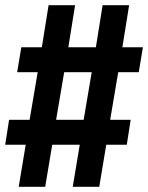

<svg xmlns="http://www.w3.org/2000/svg" viewBox="-30 -737 570 739"><path d="M42 -18 69 -180H-10L5 -276H84L115 -459H36L52 -555H131L157 -717H259L233 -555H339L365 -717H467L441 -555H520L504 -459H425L394 -276H473L458 -180H379L352 -18H250L277 -180H171L144 -18ZM186 -276H292L323 -459H217Z"/></svg>

Font: Iosevka
Style: Bold Italic
Weight: 700
Italic angle: -9°
Monospace: yes
Designer: Belleve Invis
Foundry: Belleve Invis
Version: Version 32.5.0; ttfautohint (v1.8.4)